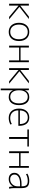

<svg xmlns="http://www.w3.org/2000/svg" viewBox="2110 -2680 790 5049"><g transform="rotate(90 2504.5 -155.0)"><path d="M128 -294 415 -520H480L161 -271L488 0H424L128 -247H127V0H78V-520H127V-294Z M960 -428.5Q908 -490 819 -490Q730 -490 678 -428.5Q626 -367 626 -260Q626 -153 678 -91.5Q730 -30 819 -30Q908 -30 960 -91.5Q1012 -153 1012 -260Q1012 -367 960 -428.5ZM994 -63Q929 10 819 10Q709 10 644 -63Q579 -136 579 -260Q579 -384 644 -457Q709 -530 819 -530Q929 -530 994 -457Q1059 -384 1059 -260Q1059 -136 994 -63Z M1229 -263V0H1180V-520H1229V-301H1567V-520H1615V0H1567V-263Z M1821 -294 2108 -520H2173L1854 -271L2181 0H2117L1821 -247H1820V0H1771V-520H1820V-294Z M2534 10Q2407 10 2356 -98H2354V220H2307V-520H2352L2353 -419H2355Q2406 -530 2534 -530Q2632 -530 2688 -459Q2744 -388 2744 -260Q2744 -133 2687 -61.5Q2630 10 2534 10ZM2525 -490Q2448 -490 2401 -430.5Q2354 -371 2354 -268V-252Q2354 -147 2402 -88.5Q2450 -30 2525 -30Q2605 -30 2651.5 -90.5Q2698 -151 2698 -260Q2698 -369 2651.5 -429.5Q2605 -490 2525 -490Z M2883 -283H3242Q3240 -384 3195.5 -437.5Q3151 -491 3070 -491Q2984 -491 2935 -436.5Q2886 -382 2883 -283ZM2882 -243Q2883 -143 2937.5 -86Q2992 -29 3083 -29Q3166 -29 3240 -71L3255 -34Q3174 10 3080 10Q2968 10 2901.5 -62.5Q2835 -135 2835 -260Q2835 -386 2898 -458Q2961 -530 3070 -530Q3174 -530 3231 -461Q3288 -392 3288 -265V-243Z M3832 -480H3633V0H3583V-480H3384V-520H3832Z M4007 -263V0H3958V-520H4007V-301H4345V-520H4393V0H4345V-263Z M4734 -530Q4838 -530 4882 -485.5Q4926 -441 4926 -333V-140Q4926 -70 4941 0H4895Q4886 -46 4884 -103H4882Q4855 -51 4803.5 -20.5Q4752 10 4686 10Q4612 10 4568 -30.5Q4524 -71 4524 -140Q4524 -228 4601.5 -277.5Q4679 -327 4822 -327H4879V-332Q4879 -421 4847.5 -455.5Q4816 -490 4734 -490Q4637 -490 4559 -444L4547 -482Q4631 -530 4734 -530ZM4570 -142Q4570 -90 4603.5 -59Q4637 -28 4694 -28Q4769 -28 4824 -83.5Q4879 -139 4879 -222V-289H4822Q4701 -289 4635.5 -250Q4570 -211 4570 -142Z"/></g></svg>

Font: Mplus 1p Light
Style: Regular
Weight: 300
Version: Version 1.061